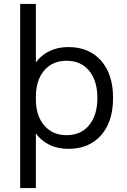

<svg xmlns="http://www.w3.org/2000/svg" viewBox="-20 -750 650 980"><path d="M163.1 -730V-431.2Q189 -467.8 231.7 -488.8Q274.4 -509.8 329.1 -509.8Q434.1 -509.8 495.6 -440.7Q557.1 -371.6 557.1 -250Q557.1 -128.4 495.6 -59.3Q434.1 9.8 329.1 9.8Q274.4 9.8 231.7 -11.2Q189 -32.2 163.1 -68.8V210H83V-730ZM163.1 -244.1Q163.1 -159.7 205.6 -109.9Q248 -60.1 319.8 -60.1Q393.1 -60.1 435.1 -111.3Q477.1 -162.6 477.1 -250Q477.1 -337.4 435.1 -388.7Q393.1 -439.9 319.8 -439.9Q248 -439.9 205.6 -390.1Q163.1 -340.3 163.1 -255.9Z"/></svg>

Font: Human Sans
Style: Regular
Weight: 400
Designer: Tim Radville
Foundry: Continuum
Version: Version 1.000;FEAKit 1.0